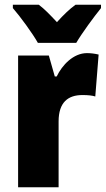

<svg xmlns="http://www.w3.org/2000/svg" viewBox="-20 -852 444 806"><path d="M139 -672H300C324 -713 374 -781 404 -818V-832H297C273 -815 248 -791 219 -759C190 -790 167 -814 143 -832H34V-818C64 -784 118 -710 139 -672ZM345 -629C288 -629 241 -579 218 -531H210L185 -619H56V-66H226V-342C226 -423 266 -453 326 -453C351 -453 367 -451 380 -447L394 -623C377 -627 361 -629 345 -629Z"/></svg>

Font: Noto Sans Malayalam UI Condensed Black
Style: Regular
Weight: 900
Width: 3
Designer: Jelle Bosma - Monotype Design Team
Foundry: Monotype Imaging Inc.
Version: Version 2.104